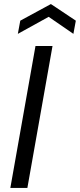

<svg xmlns="http://www.w3.org/2000/svg" viewBox="-20 -927 394 947"><path d="M31 0 155 -700H239L115 0ZM68 -760 80 -825 231 -907 354 -825 342 -760 220 -844Z"/></svg>

Font: DM Sans 11pt
Style: Italic
Weight: 400
Italic angle: -10°
Version: Version 4.004;gftools[0.9.30]